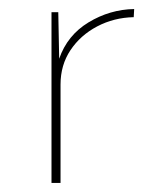

<svg xmlns="http://www.w3.org/2000/svg" viewBox="-20 -405 361 425"><path d="M109 -378 111 -275Q129 -327 176 -355.5Q223 -384 277 -385L276 -367Q232 -366 195 -346.5Q158 -327 136 -294Q114 -261 114 -218V0H94V-378Z"/></svg>

Font: Synthetic Thin
Style: Regular
Weight: 100
Designer: Santiago Orozco
Foundry: Typemade
Version: Version 2.000; ttfautohint (v1.8.4.7-5d5b)